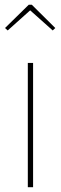

<svg xmlns="http://www.w3.org/2000/svg" viewBox="-20 -782 253 802"><path d="M12.2 -654.8 1 -665 100.1 -762.2H112.8L210.9 -665L200.2 -654.8L106 -738.8ZM118.2 -519V0H96.2V-519Z"/></svg>

Font: Fira Sans Compressed Thin
Style: Regular
Weight: 100
Width: 1
Designer: Carrois Corporate & Edenspiekermann AG
Foundry: Carrois Corporate GbR & Edenspiekermann AG
Version: Version 4.203;PS 004.203;hotconv 1.0.88;makeotf.lib2.5.64775